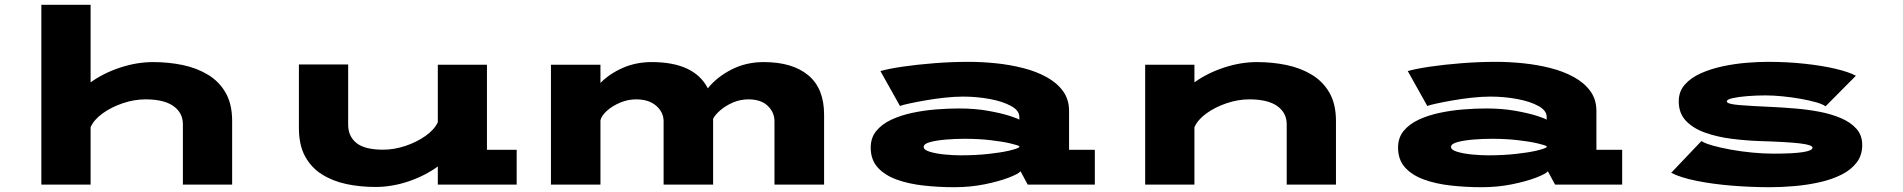

<svg xmlns="http://www.w3.org/2000/svg" viewBox="-20 -770 7940 801"><path d="M152.5 0V-750H358V-426.5Q412.5 -465.5 481.8 -488.2Q551 -511 619 -511Q683 -511 742 -498.8Q801 -486.5 847.8 -458.2Q894.5 -430 921.5 -382.8Q948.5 -335.5 948.5 -265V0H743V-251.5Q743 -299.5 703.5 -327.5Q664 -355.5 587 -355.5Q540.5 -355.5 492.8 -339.5Q445 -323.5 408.2 -297Q371.5 -270.5 358 -239V0Z M1546.5 10Q1482.5 10 1425 -2.2Q1367.5 -14.5 1322.8 -42.8Q1278 -71 1252.5 -118.2Q1227 -165.5 1227 -236V-501H1432.5V-249.5Q1432.5 -201.5 1467 -173.5Q1501.5 -145.5 1578.5 -145.5Q1624 -145.5 1671.2 -161.2Q1718.5 -177 1755.2 -203Q1792 -229 1806.5 -260V-500H2011.5V-145H2135.5V0H1806.5V-75.5Q1753 -36.5 1684 -13.2Q1615 10 1546.5 10Z M2278.5 0V-500H2485V-424Q2523 -462.5 2578.2 -486.8Q2633.5 -511 2699 -511Q2876.5 -511 2933 -401.5Q2970.5 -448.5 3031.5 -479.8Q3092.5 -511 3166 -511Q3286 -511 3352 -456Q3418 -401 3418 -292V0H3211V-264Q3211 -301.5 3182.8 -328.5Q3154.5 -355.5 3102.5 -355.5Q3068.5 -355.5 3038.2 -342.5Q3008 -329.5 2986 -310.8Q2964 -292 2955 -274.5V0H2748.5V-264Q2748.5 -301.5 2717.8 -328.5Q2687 -355.5 2634 -355.5Q2599.5 -355.5 2567 -341.8Q2534.5 -328 2512 -307.8Q2489.5 -287.5 2485 -268.5V0Z M3961.5 11Q3895 11 3832.5 4Q3770 -3 3720.5 -21Q3671 -39 3641.8 -71.2Q3612.5 -103.5 3612.5 -154.5Q3612.5 -195.5 3636 -224Q3659.5 -252.5 3698.8 -270.8Q3738 -289 3786.2 -299.2Q3834.5 -309.5 3885 -313.5Q3935.5 -317.5 3980.5 -317.5Q4046.5 -317.5 4101.5 -307.8Q4156.5 -298 4191.5 -286.8Q4226.5 -275.5 4232.5 -270.5V-282.5Q4232.5 -309 4197.8 -328Q4163 -347 4109 -357Q4055 -367 3998 -367Q3962 -367 3920.8 -362.5Q3879.5 -358 3840.8 -351.2Q3802 -344.5 3773.5 -338.2Q3745 -332 3734.5 -328L3653 -473.5Q3686 -483 3745 -491.8Q3804 -500.5 3876.2 -506.2Q3948.5 -512 4021.5 -512Q4076.5 -512 4135 -506Q4193.5 -500 4247.8 -486.2Q4302 -472.5 4345.5 -448.8Q4389 -425 4414.5 -390.2Q4440 -355.5 4440 -307V-145H4547.5V0H4267.5L4237.5 -55.5Q4229.5 -45 4189 -29.2Q4148.5 -13.5 4088.2 -1.2Q4028 11 3961.5 11ZM3987.5 -122Q4051 -122 4103.5 -127.8Q4156 -133.5 4190 -141.5Q4224 -149.5 4232.5 -156V-160Q4225.5 -164.5 4193.8 -172Q4162 -179.5 4112.5 -185.2Q4063 -191 4003 -191Q3966 -191 3926.5 -187.8Q3887 -184.5 3860.2 -177.2Q3833.5 -170 3833.5 -157Q3833.5 -144.5 3859.2 -136.8Q3885 -129 3921 -125.5Q3957 -122 3987.5 -122Z M4757.5 0V-500H4963V-426.5Q5017.5 -465.5 5086.8 -488.2Q5156 -511 5224 -511Q5288 -511 5347 -498.8Q5406 -486.5 5452.8 -458.2Q5499.5 -430 5526.5 -382.8Q5553.5 -335.5 5553.5 -265V0H5348V-251.5Q5348 -299.5 5308.5 -327.5Q5269 -355.5 5192 -355.5Q5145.5 -355.5 5097.8 -339.5Q5050 -323.5 5013.2 -297Q4976.5 -270.5 4963 -239V0Z M6161.5 11Q6095 11 6032.5 4Q5970 -3 5920.5 -21Q5871 -39 5841.8 -71.2Q5812.5 -103.5 5812.5 -154.5Q5812.5 -195.5 5836 -224Q5859.5 -252.5 5898.8 -270.8Q5938 -289 5986.2 -299.2Q6034.5 -309.5 6085 -313.5Q6135.5 -317.5 6180.5 -317.5Q6246.5 -317.5 6301.5 -307.8Q6356.5 -298 6391.5 -286.8Q6426.5 -275.5 6432.5 -270.5V-282.5Q6432.5 -309 6397.8 -328Q6363 -347 6309 -357Q6255 -367 6198 -367Q6162 -367 6120.8 -362.5Q6079.5 -358 6040.8 -351.2Q6002 -344.5 5973.5 -338.2Q5945 -332 5934.5 -328L5853 -473.5Q5886 -483 5945 -491.8Q6004 -500.5 6076.2 -506.2Q6148.5 -512 6221.5 -512Q6276.5 -512 6335 -506Q6393.5 -500 6447.8 -486.2Q6502 -472.5 6545.5 -448.8Q6589 -425 6614.5 -390.2Q6640 -355.5 6640 -307V-145H6747.5V0H6467.5L6437.5 -55.5Q6429.5 -45 6389 -29.2Q6348.5 -13.5 6288.2 -1.2Q6228 11 6161.5 11ZM6187.5 -122Q6251 -122 6303.5 -127.8Q6356 -133.5 6390 -141.5Q6424 -149.5 6432.5 -156V-160Q6425.5 -164.5 6393.8 -172Q6362 -179.5 6312.5 -185.2Q6263 -191 6203 -191Q6166 -191 6126.5 -187.8Q6087 -184.5 6060.2 -177.2Q6033.5 -170 6033.5 -157Q6033.5 -144.5 6059.2 -136.8Q6085 -129 6121 -125.5Q6157 -122 6187.5 -122Z M7363.5 11Q7285.5 11 7205.2 4.5Q7125 -2 7058 -15.5Q6991 -29 6952 -49L7078 -181.5Q7092.5 -172 7125 -162.8Q7157.5 -153.5 7200.5 -145.8Q7243.5 -138 7290 -133.5Q7336.5 -129 7378.5 -129Q7541.5 -129 7541.5 -154Q7541.5 -165.5 7489 -171.8Q7436.5 -178 7320.5 -181.5Q7263.5 -183.5 7204.2 -191Q7145 -198.5 7095 -216Q7045 -233.5 7014.2 -265.2Q6983.5 -297 6983.5 -347Q6983.5 -388.5 7009 -417.2Q7034.5 -446 7076.2 -464.5Q7118 -483 7167.5 -493.5Q7217 -504 7266 -508Q7315 -512 7354 -512Q7436 -512 7509.5 -504Q7583 -496 7638.5 -482.8Q7694 -469.5 7722.5 -454L7596 -326.5Q7584 -335.5 7555.8 -343.5Q7527.5 -351.5 7490.8 -358Q7454 -364.5 7415.8 -368.2Q7377.5 -372 7345.5 -372Q7306.5 -372 7269.5 -369Q7232.5 -366 7208.2 -360.5Q7184 -355 7184 -347Q7184 -336 7235 -331.8Q7286 -327.5 7378 -323.5Q7421 -321.5 7471.2 -317.2Q7521.5 -313 7570.5 -303.8Q7619.5 -294.5 7660 -277.2Q7700.5 -260 7724.8 -232.8Q7749 -205.5 7749 -165Q7749 -122 7725.5 -91.5Q7702 -61 7661.8 -41Q7621.5 -21 7571.5 -9.8Q7521.5 1.5 7467.8 6.2Q7414 11 7363.5 11Z"/></svg>

Font: Trispace Expanded ExtraBold
Style: Regular
Weight: 800
Width: 7
Designer: Tyler Finck
Foundry: Etcetera Type Company
Version: Version 1.210; ttfautohint (v1.8.3)